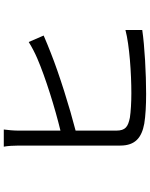

<svg xmlns="http://www.w3.org/2000/svg" viewBox="94 -904 811 1040"><g transform="rotate(-90 500.0 -383.5)"><path d="M319 -769H226C230 -749 232 -715 232 -688C232 -635 232 -234 232 -138C232 -57 275 -22 351 -8C393 -1 452 2 512 2C621 2 771 -6 858 -19V-110C775 -88 621 -78 516 -78C466 -78 415 -81 383 -86C335 -96 313 -109 313 -160V-380C438 -412 620 -469 733 -514C763 -525 799 -541 828 -553L793 -634C764 -616 735 -601 705 -588C601 -543 433 -491 313 -462V-688C313 -716 316 -746 319 -769Z"/></g></svg>

Font: Noto Sans KR
Style: Regular
Weight: 400
Designer: Ryoko NISHIZUKA 西塚涼子 (kana, bopomofo & ideographs); Paul D. Hunt (Latin, Greek & Cyrillic); Sandoll Communications 산돌커뮤니
Foundry: Adobe
Version: Version 2.004;hotconv 1.0.118;makeotfexe 2.5.65603